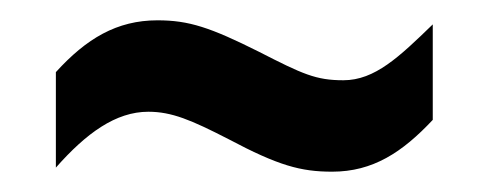

<svg xmlns="http://www.w3.org/2000/svg" viewBox="-20 -417 481 189"><path d="M35 -346V-252C65 -286 94 -307 126 -307C149 -307 168 -299 205 -280C254 -254 276 -248 307 -248C347 -248 376 -267 406 -299V-393C373 -361 349 -338 318 -338C291 -338 278 -344 235 -366C187 -390 166 -397 135 -397C95 -397 65 -379 35 -346Z"/></svg>

Font: Noto Sans Gurmukhi UI ExtraCondensed SemiBold
Style: Regular
Weight: 600
Width: 2
Designer: Jelle Bosma - Monotype Design Team
Foundry: Monotype Imaging Inc.
Version: Version 2.004